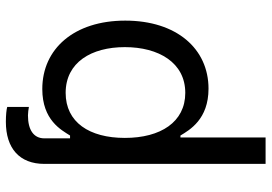

<svg xmlns="http://www.w3.org/2000/svg" viewBox="-155 -561 921 651"><g transform="rotate(-90 305.5 -235.5)"><path d="M75.3 -545.5V204.5H164.8V-84.2H171.5C190.3 -52.9 226.6 11 330.3 11C465.9 11 561.1 -97.3 561.1 -271.3C561.1 -444.6 465.6 -552.6 329.2 -552.6C223.7 -552.6 190.3 -488.3 171.5 -458.5H161.9V-545.5C161.9 -581.7 190.3 -601.2 239.7 -601.2C248.6 -600.9 259.9 -599.8 268.5 -598V-671.5C260.3 -674 241.1 -676.1 218 -676.1C128.2 -676.1 75.3 -630 75.3 -545.5ZM163.4 -272.7C163.4 -392.8 216.3 -473.4 316.1 -473.4C419.7 -473.4 471.2 -386 471.2 -272.7C471.2 -158 418.7 -67.8 316.1 -67.8C217.3 -67.8 163.4 -151.3 163.4 -272.7Z"/></g></svg>

Font: Margiela Sans Text
Style: Regular
Weight: 400
Designer: Stefan Endress, Andreas Faust
Version: Version 1.100;FEAKit 1.0